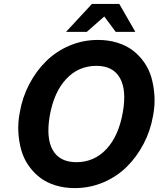

<svg xmlns="http://www.w3.org/2000/svg" viewBox="-20 -945 851 980"><path d="M588.9 -924.8 670.9 -782.2H570.8L512.2 -860.8L422.9 -782.2H316.9L449.2 -924.8ZM361.8 15.1Q309.1 15.1 263.7 1.2Q218.3 -12.7 185.1 -37.8Q151.9 -63 126.7 -98.6Q101.6 -134.3 89.1 -177.2Q76.7 -220.2 73.7 -269.5Q70.8 -318.8 81.1 -372.1Q94.2 -448.2 129.4 -515.4Q164.6 -582.5 215.6 -632.8Q266.6 -683.1 335.2 -712.2Q403.8 -741.2 480 -741.2Q532.7 -741.2 578.1 -727.3Q623.5 -713.4 657 -688.2Q690.4 -663.1 715.6 -627.4Q740.7 -591.8 752.9 -548.8Q765.1 -505.9 768.3 -456.5Q771.5 -407.2 761.2 -354Q748 -277.8 712.9 -210.7Q677.7 -143.6 626.7 -93.3Q575.7 -43 506.8 -13.9Q438 15.1 361.8 15.1ZM370.1 -117.2Q460.9 -117.2 523.4 -184.3Q585.9 -251.5 606.9 -372.1Q627 -485.8 591.8 -547.4Q556.6 -608.9 472.2 -608.9Q380.9 -608.9 318.1 -542Q255.4 -475.1 233.9 -354Q214.4 -239.7 249.5 -178.5Q284.7 -117.2 370.1 -117.2Z"/></svg>

Font: Stilu SemiBold
Style: Italic
Weight: 600
Italic angle: -10°
Designer: Genilson Lima Santos
Foundry: Genilson Lima Santos
Version: Version 1.200;PS 001.200;hotconv 1.0.88;makeotf.lib2.5.64775